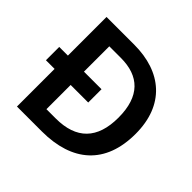

<svg xmlns="http://www.w3.org/2000/svg" viewBox="-173 -898 1082 1082"><g transform="rotate(45 368.0 -357.0)"><path d="M315 -714H95V-406H26V-300H95V0H293C535 0 677 -123 677 -364C677 -593 535 -714 315 -714ZM315 -608C460 -608 544 -531 544 -360C544 -192 461 -107 297 -107H223V-300H363V-406H223V-608Z"/></g></svg>

Font: Noto Sans Tai Tham SemiBold
Style: Regular
Weight: 600
Designer: Monotype Design Team 2013. Revised by David WIlliams 2020
Foundry: Monotype Imaging Inc.
Version: Version 2.002